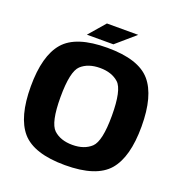

<svg xmlns="http://www.w3.org/2000/svg" viewBox="-143 -927 994 1055"><g transform="rotate(20 354.0 -400.0)"><path d="M352 5.5C473.5 5.5 557.5 -22 605 -76.5C652 -131 675.5 -218 675.5 -337.5C675.5 -457 652 -544 605 -598.5C557.5 -653.5 473.5 -680.5 352 -680.5C230.5 -680.5 146 -653.5 98.5 -598.5C51.5 -544 28 -457 28 -337.5C28 -218 51.5 -131 98.5 -76.5C146 -22 230.5 5.5 352 5.5ZM352 -113C305.5 -113 269 -125.5 242 -150.5C215 -176 201.5 -238.5 201.5 -337.5C201.5 -438 215 -500.5 242 -525.5C269 -550 305.5 -562.5 352 -562.5C398 -562.5 434.5 -550 461.5 -525.5C488.5 -500.5 502 -438 502 -337.5C502 -238.5 488.5 -176 461.5 -150.5C434.5 -125.5 398 -113 352 -113ZM298.5 -709.5H375.5L486 -805H303L220.5 -709.5H297.5L302.5 -714Z"/></g></svg>

Font: Anybody
Style: Bold
Weight: 700
Designer: Tyler Finck
Foundry: Etcetera Type Company
Version: Version 1.110